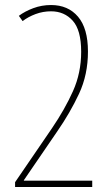

<svg xmlns="http://www.w3.org/2000/svg" viewBox="-20 -744 434 764"><path d="M347 0H40V-19L187 -234Q238 -309 270.5 -381.5Q303 -454 303 -538Q303 -624 269.5 -661.5Q236 -699 183 -699Q151 -699 121.5 -688Q92 -677 70 -660L55 -681Q79 -699 112.5 -711.5Q146 -724 183 -724Q251 -724 290.5 -677.5Q330 -631 330 -539Q330 -447 294.5 -371Q259 -295 207 -220L75 -27V-25H347Z"/></svg>

Font: Noto Sans Lao ExtraCondensed Thin
Style: Regular
Weight: 100
Width: 2
Designer: Monotype Design Team
Foundry: Monotype Imaging Inc.
Version: Version 2.003; ttfautohint (v1.8.4.7-5d5b)